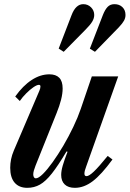

<svg xmlns="http://www.w3.org/2000/svg" viewBox="-20 -891 622 921"><path d="M339 10Q307.5 10 290.5 -6.2Q273.5 -22.5 273.5 -52Q273.5 -71 281 -97Q288.5 -123 304 -163L299 -164.5Q259 -97 229 -59Q199 -21 171.5 -5.5Q144 10 111 10Q71.5 10 50.2 -14.8Q29 -39.5 29 -86Q29 -128 46 -168L169 -456Q171.5 -461.5 172.8 -467Q174 -472.5 174 -476.5Q174 -484 166.5 -484Q157 -484 140.2 -472.5Q123.5 -461 105.8 -443.2Q88 -425.5 75 -406.5L53 -428Q90 -480 131.8 -507.2Q173.5 -534.5 217 -534.5Q248 -534.5 264.2 -518Q280.5 -501.5 280.5 -466.5Q280.5 -442.5 273 -412.8Q265.5 -383 251.5 -348.5L150.5 -96.5Q145.5 -84 142.5 -73.2Q139.5 -62.5 139.5 -54.5Q139.5 -46 142.8 -40.8Q146 -35.5 151.5 -35.5Q164.5 -35.5 185.8 -56.5Q207 -77.5 232.5 -113Q258 -148.5 283.8 -192.2Q309.5 -236 331.5 -282Q353.5 -328 367.5 -369L420.5 -524.5H547L393.5 -92.5Q385 -71 385 -58Q385 -46 395 -46Q407 -46 430.2 -68Q453.5 -90 496.5 -143L519.5 -126Q466.5 -53.5 424.8 -21.8Q383 10 339 10ZM435.5 -642.5 411 -657.5 473.5 -819Q484 -845.5 496.5 -858.2Q509 -871 529 -871Q552.5 -871 567.2 -856.8Q582 -842.5 582 -819Q582 -805 574.8 -791.8Q567.5 -778.5 549.5 -759.5ZM285.5 -642.5 261.5 -658 323.5 -819Q343.5 -871 379.5 -871Q401.5 -871 416.8 -855.8Q432 -840.5 432 -819Q432 -803.5 422.5 -787.5Q413 -771.5 390.5 -749Z"/></svg>

Font: Libre Caslon Condensed
Style: Italic
Weight: 400
Italic angle: -22.583°
Designer: Pablo Impallari, Rodrigo Fuenzalida, Katja Schimmel, Ertekin Erdin
Foundry: Pablo Impallari, Rodrigo Fuenzalida
Version: Version 2.000;gftools[0.9.33]